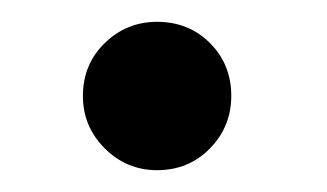

<svg xmlns="http://www.w3.org/2000/svg" viewBox="-20 -451 300 176"><path d="M124 -295Q96 -295 76 -315Q56 -335 56 -363Q56 -392 76 -411.5Q96 -431 124 -431Q153 -431 172.5 -411.5Q192 -392 192 -363Q192 -335 172.5 -315Q153 -295 124 -295Z"/></svg>

Font: TsukuhouMincho
Style: Regular
Weight: 400
Designer: Iose
Foundry: Typographish
Version: Version 1.001; ttfautohint (v1.8.3)